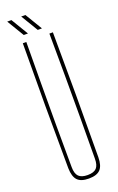

<svg xmlns="http://www.w3.org/2000/svg" viewBox="-179 -983 634 1032"><g transform="rotate(-20 138.5 -466.5)"><path d="M138.5 5Q93.5 5 73.5 -16Q53.5 -37 52.5 -85Q51 -264.5 51 -442.8Q51 -621 52.5 -800H72.5Q71.5 -680.5 71 -561.5Q70.5 -442.5 70.5 -323.5Q70.5 -204.5 71.5 -85Q71.5 -47.5 87.5 -31.2Q103.5 -15 138.5 -15Q174 -15 189.2 -31.2Q204.5 -47.5 204.5 -85Q205.5 -204.5 205.8 -323.5Q206 -442.5 205.8 -561.5Q205.5 -680.5 204.5 -800H224.5Q226 -621 226 -442.8Q226 -264.5 224.5 -85Q224 -37 203.8 -16Q183.5 5 138.5 5ZM152.5 -840 93.5 -938H117.5L176.5 -840ZM72.5 -840 13.5 -938H37.5L96.5 -840Z"/></g></svg>

Font: Big Shoulders Thin
Style: Regular
Weight: 100
Designer: Patric King
Foundry: XO Type Co
Version: Version 2.002